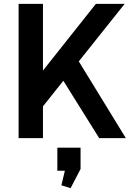

<svg xmlns="http://www.w3.org/2000/svg" viewBox="-20 -720 688 1001"><path d="M103 -225 480 -700H630L178 -133ZM77 -700H204V0H77ZM279 -349 376 -424 636 0H497ZM400 50V161L348 261L300 246L335 100L385 170H279V50Z"/></svg>

Font: Pathway Extreme 12pt SemiBold
Style: Regular
Weight: 600
Version: Version 1.001;gftools[0.9.26]